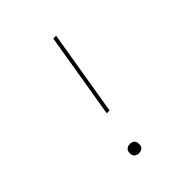

<svg xmlns="http://www.w3.org/2000/svg" viewBox="-203 -867 1006 1006"><g transform="rotate(-45 300.0 -363.5)"><path d="M276 -260 355 -735H376L297 -260ZM248 8Q240 8 232.5 5Q225 2 220 -4Q215 -10 214 -18.5Q213 -27 214 -35Q215 -41 218 -46Q221 -51 226 -54.5Q231 -58 236.5 -59.5Q242 -61 248 -61Q256 -61 264 -58Q272 -55 276.5 -49Q281 -43 282 -34.5Q283 -26 282 -18Q281 -12 278 -7Q275 -2 270 1.5Q265 5 259.5 6.5Q254 8 248 8Z"/></g></svg>

Font: Iosevka Curly ThExObl
Style: Regular
Weight: 100
Width: 7
Italic angle: -9°
Monospace: yes
Designer: Belleve Invis
Foundry: Belleve Invis
Version: Version 11.1.0; ttfautohint (v1.8.3)